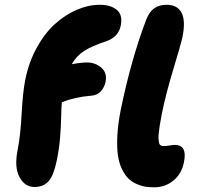

<svg xmlns="http://www.w3.org/2000/svg" viewBox="-20 -780 839 811"><path d="M126 9.8Q84.5 9.8 62.3 -32Q40 -73.7 54.2 -145Q66.9 -210 71.5 -300.3Q76.2 -390.6 86.9 -443.8Q101.6 -517.1 135 -578.1Q168.5 -639.2 211.7 -678.2Q254.9 -717.3 304.2 -738.5Q353.5 -759.8 401.9 -759.8Q447.3 -759.8 473.1 -738.5Q499 -717.3 490.2 -672.9Q481 -624 429.2 -606Q366.7 -585.4 334.5 -564.2Q302.2 -543 283.2 -508.8Q320.8 -516.1 348.1 -516.1Q382.8 -516.1 408.2 -493.9Q433.6 -471.7 425.8 -434.1Q420.9 -410.6 405.8 -394.3Q390.6 -377.9 367.2 -376Q295.4 -370.1 241.2 -348.1Q239.3 -327.6 238.3 -284.2Q237.3 -240.7 233.6 -196.5Q230 -152.3 220.2 -104Q207 -39.1 185.3 -14.6Q163.6 9.8 126 9.8ZM631.8 11.2Q612.3 11.2 595.5 8.8Q578.6 6.3 558.6 -2.2Q538.6 -10.7 523.7 -24.7Q508.8 -38.6 496.1 -63.7Q483.4 -88.9 478.3 -122.3Q473.1 -155.8 475.6 -205.6Q478 -255.4 490.2 -316.9Q533.7 -528.8 597.2 -695.8Q609.9 -729.5 630.9 -744.6Q651.9 -759.8 684.1 -759.8Q729 -759.8 746.8 -726.3Q764.6 -692.9 751 -625Q744.1 -592.8 711.9 -486.6Q679.7 -380.4 663.1 -296.9Q657.7 -269.5 654.5 -248.5Q651.4 -227.5 650.1 -213.4Q648.9 -199.2 649.9 -189.7Q650.9 -180.2 652.3 -174.8Q653.8 -169.4 657.7 -166.7Q661.6 -164.1 664.6 -163.6Q667.5 -163.1 672.9 -163.1Q683.1 -163.1 697.3 -165.5Q711.4 -168 717.8 -168Q772.5 -168 756.8 -94.2Q747.1 -45.4 712.2 -17.1Q677.2 11.2 631.8 11.2Z"/></svg>

Font: Shantell Sans Normal
Style: Italic
Weight: 800
Italic angle: -11.31°
Designer: Stephen Nixon, Anya Danilova, Shantell Martin
Foundry: Arrow Type
Version: Version 1.006;[559af2be0]